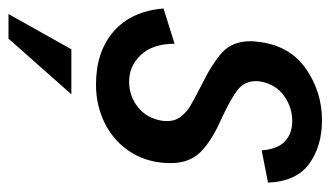

<svg xmlns="http://www.w3.org/2000/svg" viewBox="-193 -379 778 452"><g transform="rotate(90 196.0 -153.0)"><path d="M-10 -149 73 -175Q73 -124 99 -96Q125 -68 162 -68Q196 -68 222 -88.5Q248 -109 254 -144Q255 -149 255 -158Q255 -177 244 -190.5Q233 -204 219.5 -212Q206 -220 171 -238Q120 -263 93.5 -287Q67 -311 67 -354Q67 -361 69 -377Q79 -448 133 -485Q187 -522 253 -522Q314 -522 355.5 -492Q397 -462 400 -395L324 -380Q321 -418 302.5 -435Q284 -452 255 -452Q223 -452 196 -433Q169 -414 162 -378Q161 -374 161 -367Q161 -340 181 -324Q201 -308 246 -287Q299 -264 326.5 -237.5Q354 -211 354 -166Q354 -114 329.5 -74Q305 -34 262.5 -12Q220 10 169 10Q91 10 43.5 -32Q-4 -74 -10 -149ZM86 68H192L61 216H3Z"/></g></svg>

Font: Decalotype Medium Italic
Style: Regular
Weight: 500
Italic angle: -12°
Designer: Alfredo Marco Pradil
Foundry: Alfredo Marco Pradil
Version: Version 1.0